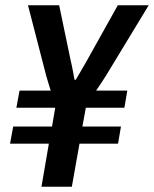

<svg xmlns="http://www.w3.org/2000/svg" viewBox="-20 -707 583 727"><path d="M137 0 165 -163H18L30 -228H177L189 -299H42L54 -364H172Q168 -376 163 -393Q158 -410 155 -420L86 -687H204L247 -481Q249 -472 252 -458.5Q255 -445 257.5 -430.5Q260 -416 262 -405H267Q277 -422 288 -441Q299 -460 308.5 -476.5Q318 -493 321 -499L426 -687H543L381 -420Q375 -410 363.5 -393Q352 -376 344 -364H462L451 -299H305L292 -228H438L427 -163H281L252 0Z"/></svg>

Font: Archivo ExtraCondensed SemiBold
Style: Italic
Weight: 600
Width: 2
Italic angle: -10°
Designer: Hector Gatti
Foundry: Omnibus-Type
Version: Version 2.001